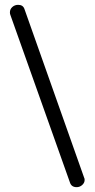

<svg xmlns="http://www.w3.org/2000/svg" viewBox="-20 -774 391 794"><path d="M269 -20 23 -712Q21 -716 21 -723Q21 -736 31 -745Q41 -754 55 -754Q75 -754 81 -737L328 -39Q330 -36 330 -30Q330 -18 320 -9Q310 0 297 0Q275 0 269 -20Z"/></svg>

Font: Dosis
Style: Medium
Weight: 500
Designer: Edgar Tolentino, Pablo Impallari, Igino Marini
Foundry: Edgar Tolentino, Pablo Impallari, Igino Marini
Version: Version 1.007